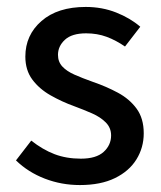

<svg xmlns="http://www.w3.org/2000/svg" viewBox="-20 -521 465 553"><path d="M210 12Q157 12 109 -6.5Q61 -25 26 -59L70 -116Q103 -90 137 -77Q171 -64 213 -64Q257 -64 278.5 -83.5Q300 -103 300 -131Q300 -153 284.5 -168.5Q269 -184 245 -194.5Q221 -205 194 -215Q158 -228 125.5 -246.5Q93 -265 73 -292Q53 -319 53 -358Q53 -420 99.5 -460.5Q146 -501 227 -501Q274 -501 314.5 -485Q355 -469 384 -444L340 -387Q314 -405 287 -415Q260 -425 228 -425Q187 -425 167 -406.5Q147 -388 147 -363Q147 -343 159.5 -329.5Q172 -316 194.5 -306Q217 -296 248 -285Q286 -272 319.5 -254Q353 -236 373.5 -208Q394 -180 394 -137Q394 -96 373 -62Q352 -28 311 -8Q270 12 210 12Z"/></svg>

Font: Source Sans 3 ExtraLight Medium
Style: Regular
Weight: 500
Version: Version 3.052;hotconv 1.1.0;makeotfexe 2.6.0